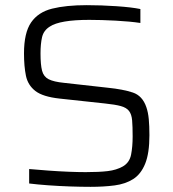

<svg xmlns="http://www.w3.org/2000/svg" viewBox="-20 -716 672 744"><path d="M331 8Q294 8 251 6.5Q208 5 166.5 2Q125 -1 93 -5V-61Q127 -58 167.5 -55Q208 -52 246 -50.5Q284 -49 312 -49Q364 -49 397.5 -53Q431 -57 456 -71Q482 -86 488 -117Q494 -148 494 -187Q494 -226 492 -249.5Q490 -273 480 -286Q470 -299 448 -305Q426 -311 387 -315L211 -334Q146 -341 117 -363.5Q88 -386 80.5 -422.5Q73 -459 73 -509Q73 -589 100.5 -629Q128 -669 182 -682.5Q236 -696 316 -696Q372 -696 431 -692Q490 -688 524 -681V-627Q484 -633 428 -636Q372 -639 326 -639Q212 -639 173 -613Q149 -598 143 -572Q137 -546 137 -509Q137 -465 143 -442Q149 -419 168.5 -409Q188 -399 228 -395L398 -376Q457 -370 494.5 -357.5Q532 -345 547 -301Q554 -281 556.5 -254.5Q559 -228 559 -192Q559 -122 542.5 -81.5Q526 -41 496 -22Q466 -3 424 2.5Q382 8 331 8Z"/></svg>

Font: Saira Light
Style: Regular
Weight: 300
Designer: Hector Gatti with collaboration of the Omnibus-Type team
Foundry: Omnibus-Type
Version: Version 1.100; ttfautohint (v1.8.3)